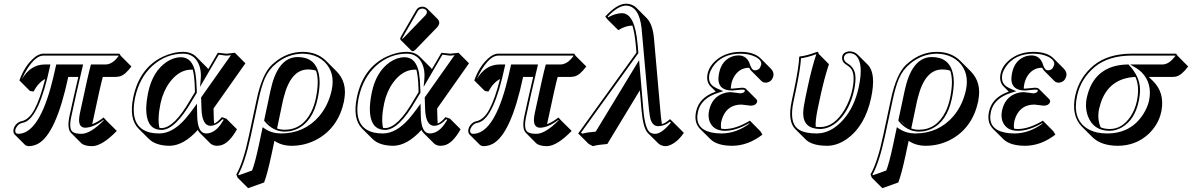

<svg xmlns="http://www.w3.org/2000/svg" viewBox="-20 -718 6413 1033"><path d="M622.1 -429.2 630.4 -417 687 -360.4Q653.3 -314.5 624.5 -307.1Q614.3 -304.7 603 -304.2H533.2Q522 -266.6 476.1 -49.8Q508.3 -62.5 537.1 -85.9L551.8 -69.8L608.4 -13.7Q529.8 67.4 476.1 68.4Q433.6 67.9 417 52.2L360.8 -4.4Q340.3 -26.9 353.5 -91.8Q372.6 -181.6 401.4 -304.2H347.2Q282.2 2.4 184.1 55.7Q159.7 68.4 133.8 68.4Q121.6 67.4 114.7 61.5L58.1 4.9Q49.8 -5.4 52.7 -22Q57.6 -45.4 79.6 -59.6Q87.9 -64.5 96.2 -65.9Q135.7 -74.2 165 -128.4Q195.8 -185.5 223.1 -293Q186.5 -273.9 160.6 -225.6L141.1 -228.5L84.5 -285.2Q109.9 -357.9 157.7 -402.3Q186.5 -429.2 213.4 -429.2ZM617.2 -418.9H213.4Q171.9 -418.9 125.5 -345.7Q108.9 -318.8 97.7 -291.5Q143.6 -370.6 220.7 -371.1H251L248.5 -358.9Q191.4 -90.8 113.3 -60.5Q106 -58.1 98.1 -56.2Q76.2 -52.2 64 -24.9Q63 -21.5 62.5 -20Q59.6 -1.5 73.2 1.5Q75.7 2 77.6 2Q183.1 2 252.4 -246.1Q267.1 -299.3 280.8 -363.3L282.7 -371.1H427.2L424.3 -358.9Q387.2 -203.6 363.3 -89.8Q349.1 -23.4 371.6 -7.8Q379.4 -2.9 390.6 -0.5Q403.3 2 419.4 2Q467.3 1 538.1 -70.3L536.1 -72.3Q482.4 -31.7 437.5 -30.8Q405.3 -32.2 405.3 -72.8Q405.8 -87.9 409.7 -107.9Q456.5 -327.1 467.3 -363.8L469.2 -371.1H546.9Q580.6 -371.1 608.9 -405.3Q613.8 -411.1 618.2 -417Z M1128.9 -134.3 1130.4 -76.7Q1130.9 -64 1131.8 -53.2Q1150.9 -60.1 1173.3 -87.9L1198.2 -79.1L1254.9 -22.5Q1212.4 53.7 1167 64Q1156.2 66.4 1145 66.4Q1125 65.4 1111.8 53.7L1055.2 -2.9Q1048.3 -10.3 1044.4 -19Q968.3 64.9 893.1 66.4Q817.9 65.9 780.8 29.3L724.1 -27.3Q672.9 -80.1 697.3 -195.8Q730.5 -351.6 854.5 -412.1Q909.7 -438.5 965.8 -439Q1008.8 -438.5 1035.2 -413.1L1091.8 -356.4Q1096.7 -351.1 1100.6 -346.2L1151.9 -434.1Q1159.2 -434.1 1175.3 -431.6Q1191.4 -429.2 1198.7 -429.2Q1206.5 -429.2 1222.7 -431.6Q1237.3 -434.1 1243.7 -434.1L1300.3 -377.4ZM1028.8 -222.2 1028.3 -243.2Q1026.4 -309.6 1017.1 -343.3Q1012.7 -343.8 1009.3 -343.3Q943.4 -343.3 892.1 -273.9Q857.9 -226.6 843.8 -162.6Q826.2 -78.6 837.9 -29.8Q844.2 -29.3 849.6 -28.8Q918 -30.8 1003.9 -181.2ZM1039.1 -219.2 1012.7 -175.8Q922.9 -20 849.6 -19Q775.4 -19 767.6 -110.4Q766.6 -121.1 766.6 -131.8Q767.1 -171.4 777.3 -221.2Q801.3 -334 876.5 -384.8Q914.1 -409.7 952.6 -410.2Q1015.6 -410.2 1031.2 -324.7Q1036.6 -293 1038.1 -243.2ZM1062 -193.8 1222.7 -421.4Q1207 -418.9 1198.7 -418.9Q1189.9 -418.9 1173.3 -421.9Q1162.6 -423.3 1157.2 -423.8L1056.2 -250.5L1060.1 -294.9Q1064.9 -355 1037.1 -394.5Q1011.7 -428.7 965.8 -429.2Q872.1 -429.2 798.8 -362.8Q730 -299.3 707 -193.8Q673.3 -30.3 790.5 -4.4Q812 0 836.4 0Q907.7 0 976.6 -78.1Q998 -103 1022 -135.7L1039.6 -160.2L1041 -91.3Q1043.9 -1 1088.4 0Q1132.8 0 1167.5 -48.8Q1175.8 -60.5 1183.6 -73.7L1176.8 -76.2Q1145 -42 1112.3 -41Q1066.9 -42.5 1064 -132.8Z M1400.9 263.7 1314.9 294.4 1258.3 237.8 1251.5 220.2Q1289.1 155.8 1319.8 9.8L1361.3 -184.1Q1390.1 -319.3 1442.9 -369.6Q1449.7 -376 1458.5 -382.8Q1525.4 -438.5 1608.4 -439Q1685.5 -438.5 1733.4 -391.6L1790 -335Q1850.1 -274.9 1831.5 -179.2Q1831.1 -176.3 1831.1 -174.3Q1801.8 -35.2 1690.9 28.8Q1625 66.4 1547.9 66.4Q1494.6 65.9 1456.5 39.6L1439.9 117.7Q1417 223.6 1400.9 263.7ZM1438 -45.4 1411.6 -71.8Q1418.5 -63.5 1424.8 -57.1Q1431.6 -50.3 1438 -45.4ZM1470.7 -26.9Q1489.7 -20 1511.2 -20Q1606.9 -20 1655.3 -117.7Q1670.9 -149.9 1679.2 -189Q1699.2 -284.7 1680.2 -337.9Q1660.6 -344.2 1636.7 -344.2Q1544.4 -344.2 1506.3 -193.4Q1503.4 -182.1 1501 -171.4ZM1689 -187Q1662.6 -62.5 1576.7 -23.4Q1545.9 -9.8 1511.2 -9.8Q1448.7 -10.7 1403.8 -65.4L1400.9 -69.3L1435.1 -230Q1470.7 -397.9 1566.9 -410.2Q1573.7 -411.1 1580.6 -411.1Q1674.8 -411.1 1694.8 -322.3Q1699.7 -300.3 1699.7 -274.4Q1699.2 -235.4 1689 -187ZM1336.4 199.2Q1352.1 159.2 1373.5 59.1L1393.1 -33.7L1405.3 -25.4Q1442.4 -0.5 1491.2 0Q1616.7 0 1696.8 -92.3Q1746.6 -150.9 1764.6 -232.9Q1784.7 -326.7 1726.1 -384.8Q1694.3 -415 1648.9 -424.8Q1629.4 -428.7 1608.4 -429.2Q1528.3 -428.2 1464.8 -375.5Q1424.8 -342.8 1404.3 -294.9Q1385.7 -251 1371.1 -182.1L1329.6 12.2Q1298.3 157.2 1262.2 220.7L1264.2 225.1Z M2251.5 -682.1Q2268.1 -681.6 2278.8 -671.4L2335.4 -614.7Q2345.2 -603.5 2342.8 -590.3Q2339.8 -579.6 2333 -572.3L2214.8 -450.2Q2207 -442.4 2201.2 -442.4Q2195.8 -442.9 2192.9 -445.8L2136.2 -502.4Q2132.8 -506.8 2133.3 -512.2Q2134.3 -516.1 2137.7 -522L2220.2 -665Q2230.5 -681.6 2251.5 -682.1ZM2332 -134.3 2333.5 -76.7Q2334 -64 2335 -53.2Q2354 -60.1 2376.5 -87.9L2401.4 -79.1L2458 -22.5Q2415.5 53.7 2370.1 64Q2359.4 66.4 2348.1 66.4Q2328.1 65.4 2314.9 53.7L2258.3 -2.9Q2251.5 -10.3 2247.6 -19Q2171.4 64.9 2096.2 66.4Q2021 65.9 1983.9 29.3L1927.2 -27.3Q1876 -80.1 1900.4 -195.8Q1933.6 -351.6 2057.6 -412.1Q2112.8 -438.5 2168.9 -439Q2211.9 -438.5 2238.3 -413.1L2294.9 -356.4Q2299.8 -351.1 2303.7 -346.2L2355 -434.1Q2362.3 -434.1 2378.4 -431.6Q2394.5 -429.2 2401.9 -429.2Q2409.7 -429.2 2425.8 -431.6Q2440.4 -434.1 2446.8 -434.1L2503.4 -377.4ZM2231.9 -222.2 2231.4 -243.2Q2229.5 -309.6 2220.2 -343.3Q2215.8 -343.8 2212.4 -343.3Q2146.5 -343.3 2095.2 -273.9Q2061 -226.6 2046.9 -162.6Q2029.3 -78.6 2041 -29.8Q2047.4 -29.3 2052.7 -28.8Q2121.1 -30.8 2207 -181.2ZM2242.2 -219.2 2215.8 -175.8Q2126 -20 2052.7 -19Q1978.5 -19 1970.7 -110.4Q1969.7 -121.1 1969.7 -131.8Q1970.2 -171.4 1980.5 -221.2Q2004.4 -334 2079.6 -384.8Q2117.2 -409.7 2155.8 -410.2Q2218.8 -410.2 2234.4 -324.7Q2239.7 -293 2241.2 -243.2ZM2265.1 -193.8 2425.8 -421.4Q2410.2 -418.9 2401.9 -418.9Q2393.1 -418.9 2376.5 -421.9Q2365.7 -423.3 2360.4 -423.8L2259.3 -250.5L2263.2 -294.9Q2268.1 -355 2240.2 -394.5Q2214.8 -428.7 2168.9 -429.2Q2075.2 -429.2 2002 -362.8Q1933.1 -299.3 1910.2 -193.8Q1876.5 -30.3 1993.7 -4.4Q2015.1 0 2039.6 0Q2110.8 0 2179.7 -78.1Q2201.2 -103 2225.1 -135.7L2242.7 -160.2L2244.1 -91.3Q2247.1 -1 2291.5 0Q2335.9 0 2370.6 -48.8Q2378.9 -60.5 2386.7 -73.7L2379.9 -76.2Q2348.1 -42 2315.4 -41Q2270 -42.5 2267.1 -132.8ZM2252 -671.9Q2236.3 -670.9 2229 -660.2L2146.5 -517.1Q2144.5 -512.7 2143.1 -509.8V-509.3L2144.5 -508.8Q2147.9 -510.7 2151.4 -514.2L2269.5 -636.2Q2274.4 -641.6 2276.4 -648.9Q2279.3 -663.6 2262.7 -669.9Q2257.3 -671.9 2252 -671.9Z M3069.3 -429.2 3077.6 -417 3134.3 -360.4Q3100.6 -314.5 3071.8 -307.1Q3061.5 -304.7 3050.3 -304.2H2980.5Q2969.2 -266.6 2923.3 -49.8Q2955.6 -62.5 2984.4 -85.9L2999 -69.8L3055.7 -13.7Q2977.1 67.4 2923.3 68.4Q2880.9 67.9 2864.3 52.2L2808.1 -4.4Q2787.6 -26.9 2800.8 -91.8Q2819.8 -181.6 2848.6 -304.2H2794.4Q2729.5 2.4 2631.3 55.7Q2606.9 68.4 2581.1 68.4Q2568.8 67.4 2562 61.5L2505.4 4.9Q2497.1 -5.4 2500 -22Q2504.9 -45.4 2526.9 -59.6Q2535.2 -64.5 2543.5 -65.9Q2583 -74.2 2612.3 -128.4Q2643.1 -185.5 2670.4 -293Q2633.8 -273.9 2607.9 -225.6L2588.4 -228.5L2531.7 -285.2Q2557.1 -357.9 2605 -402.3Q2633.8 -429.2 2660.6 -429.2ZM3064.5 -418.9H2660.6Q2619.1 -418.9 2572.8 -345.7Q2556.2 -318.8 2544.9 -291.5Q2590.8 -370.6 2668 -371.1H2698.2L2695.8 -358.9Q2638.7 -90.8 2560.5 -60.5Q2553.2 -58.1 2545.4 -56.2Q2523.4 -52.2 2511.2 -24.9Q2510.3 -21.5 2509.8 -20Q2506.8 -1.5 2520.5 1.5Q2522.9 2 2524.9 2Q2630.4 2 2699.7 -246.1Q2714.4 -299.3 2728 -363.3L2730 -371.1H2874.5L2871.6 -358.9Q2834.5 -203.6 2810.5 -89.8Q2796.4 -23.4 2818.8 -7.8Q2826.7 -2.9 2837.9 -0.5Q2850.6 2 2866.7 2Q2914.6 1 2985.4 -70.3L2983.4 -72.3Q2929.7 -31.7 2884.8 -30.8Q2852.5 -32.2 2852.5 -72.8Q2853 -87.9 2856.9 -107.9Q2903.8 -327.1 2914.6 -363.8L2916.5 -371.1H2994.1Q3027.8 -371.1 3056.2 -405.3Q3061 -411.1 3065.4 -417Z M3602.5 -60.1 3659.2 -3.4Q3625.5 46.9 3582 64Q3569.8 68.4 3561 68.4Q3536.6 67.4 3522 53.7L3465.3 -2.4Q3439.9 -28.8 3431.6 -126L3422.4 -231.9L3247.6 56.6Q3193.8 61 3169.9 68.4L3147.5 56.6L3090.8 0L3404.3 -435.1L3400.4 -478Q3394.5 -542.5 3382.3 -580.6Q3344.7 -579.6 3306.6 -555.7L3250 -611.8L3236.3 -628.9Q3298.8 -697.3 3348.1 -698.2Q3382.3 -697.3 3403.8 -676.3L3460.4 -619.6Q3491.7 -586.9 3498.5 -512.2L3529.8 -157.2Q3536.1 -79.1 3541 -50.3Q3562 -55.2 3584.5 -77.1ZM3589.4 -58.6 3584.5 -63.5Q3556.2 -39.6 3521.5 -39.1Q3490.7 -39.1 3479.5 -78.6Q3472.2 -106.9 3463.4 -213.4L3431.6 -567.9Q3418 -685.5 3348.1 -688Q3304.2 -687 3249.5 -628.4L3252.4 -625Q3291 -646.5 3326.2 -647Q3395.5 -647 3410.2 -481.4Q3410.2 -479.5 3410.6 -479L3414.6 -432.1L3105.5 -3.4L3114.3 1Q3139.6 -6.3 3185.1 -9.8L3418.5 -394.5L3441.4 -127Q3450.2 -24.9 3477.5 -5.4Q3488.8 2 3504.4 2Q3533.7 2 3573.7 -40Q3582.5 -49.3 3589.4 -58.6Z M3911.6 -241.2Q3916 -241.2 3919.9 -241.2Q3920.4 -241.2 3931.2 -242.2Q3967.8 -246.1 3972.2 -246.1Q3987.8 -245.6 3993.7 -239.7L4050.3 -183.1Q4054.7 -177.2 4053.7 -170.4Q4047.4 -149.9 4019 -149.4Q4015.1 -149.4 3995.6 -152.3Q3974.6 -155.3 3969.2 -155.3Q3898.9 -155.3 3870.6 -93.3Q3864.3 -79.1 3860.8 -64.5Q3856.9 -43.5 3859.9 -25.9Q3870.6 -23.9 3880.9 -23.9Q3940.4 -24.4 4014.6 -68.8L4070.8 -12.2L4082 6.3Q4004.9 65.9 3919.4 66.4Q3838.4 65.9 3802.7 31.2L3746.1 -24.9Q3712.4 -59.6 3725.1 -118.2Q3740.7 -192.4 3828.6 -224.1Q3830.1 -224.6 3831.1 -225.1L3802.2 -253.9Q3778.3 -279.3 3787.1 -321.8Q3797.4 -369.1 3846.2 -404.3Q3896 -439 3964.8 -439Q4036.6 -438.5 4070.8 -405.3L4127.4 -348.6Q4145 -330.1 4141.1 -310.5Q4133.8 -277.3 4102.5 -273.4Q4100.1 -273.4 4098.6 -273.4Q4085 -273.9 4077.1 -281.7L4020.5 -338.4Q4015.1 -344.7 4010.7 -353.5H4010.3Q3961.4 -353.5 3932.6 -310.5Q3920.4 -291.5 3915 -267.6Q3912.1 -252.4 3911.6 -241.2ZM3794.9 -123Q3810.1 -193.8 3871.1 -215.3Q3891.1 -222.2 3913.1 -222.2Q3919.4 -222.2 3944.3 -218.3Q3959.5 -216.3 3962.4 -215.8Q3983.9 -216.8 3987.3 -229Q3988.3 -233.4 3984.4 -234.4Q3982.4 -234.9 3981 -235.4Q3976.6 -235.8 3972.2 -235.8Q3970.2 -235.8 3943.4 -233.4Q3921.9 -231.4 3919.9 -231Q3845.7 -231 3845.2 -293Q3845.2 -294.4 3845.2 -294.9Q3845.7 -309.6 3849.1 -326.2Q3863.8 -396 3923.8 -415.5Q3939 -419.9 3952.6 -419.9Q4000 -419.9 4015.6 -369.6Q4016.1 -367.7 4016.6 -366.2Q4025.4 -343.3 4035.6 -340.8Q4039.1 -340.3 4042 -339.8Q4066.4 -339.8 4073.7 -365.2Q4074.2 -367.7 4075.2 -369.1Q4080.6 -393.6 4043.5 -412.6Q4027.3 -420.4 4007.8 -424.8Q3987.3 -428.7 3964.8 -429.2Q3861.8 -429.2 3814 -356.9Q3801.3 -337.4 3796.9 -319.8Q3787.1 -272.9 3820.8 -251.5Q3831.5 -244.6 3846.2 -238.3L3871.6 -227.5L3845.2 -219.2Q3750.5 -189.5 3734.9 -115.7Q3715.8 -25.4 3807.6 -5.4Q3809.1 -4.9 3809.6 -4.9Q3833.5 0 3862.8 0Q3940.4 -0.5 4012.2 -52.7L4010.7 -55.2Q3939 -14.2 3880.9 -14.2Q3818.4 -14.2 3798.3 -63.5Q3792 -80.1 3792 -98.1Q3792.5 -110.8 3794.9 -123Z M4392.6 -194.3 4379.4 -132.3Q4365.7 -65.9 4368.7 -35.6Q4379.9 -34.2 4391.6 -34.2Q4468.8 -34.2 4524.9 -129.9Q4553.7 -179.7 4565.9 -236.8Q4584 -323.7 4554.2 -354Q4546.9 -360.8 4535.6 -368.2Q4525.9 -374.5 4521 -379.4Q4507.8 -394 4511.2 -414.1Q4515.6 -435.5 4542.5 -440.9Q4546.9 -441.9 4551.3 -441.9Q4576.7 -440.9 4593.3 -425.3L4649.9 -368.7Q4694.3 -322.3 4667 -192.4Q4634.3 -39.1 4534.7 30.8Q4482.9 66.4 4429.7 66.4Q4348.6 65.9 4314.5 32.2L4257.8 -24.4Q4216.8 -66.9 4239.3 -172.9L4252.4 -234.9Q4278.3 -357.9 4279.8 -411.1L4282.2 -414.1Q4316.4 -417 4376.5 -439Q4380.4 -438.5 4382.3 -437Q4384.3 -433.6 4383.8 -429.2L4439.9 -372.6Q4414.1 -295.4 4392.6 -194.3ZM4326.2 -252.9Q4347.7 -354 4372.1 -426.8Q4322.3 -408.2 4289.6 -404.8Q4286.6 -349.6 4262.2 -232.9L4249 -170.9Q4226.1 -61.5 4271.5 -25.4Q4290.5 -10.7 4319.8 -4.9Q4343.8 0 4373.5 0Q4451.2 0 4517.1 -74.2Q4577.6 -143.1 4600.6 -251Q4627.9 -380.4 4583.5 -420.4Q4573.7 -428.7 4562.5 -430.7Q4556.6 -431.6 4551.3 -432.1Q4530.8 -432.1 4522.5 -416Q4521.5 -413.6 4521 -412.1Q4516.6 -392.6 4536.6 -378.9Q4539.1 -377.4 4541 -376.5Q4578.1 -353.5 4582 -311Q4585 -279.8 4575.7 -234.9Q4552.7 -127.4 4488.8 -66.4Q4443.4 -24.4 4391.6 -23.9Q4301.8 -25.4 4301.3 -107.9Q4301.8 -137.7 4313 -190.9Z M4813 263.7 4727.1 294.4 4670.4 237.8 4663.6 220.2Q4701.2 155.8 4731.9 9.8L4773.4 -184.1Q4802.2 -319.3 4855 -369.6Q4861.8 -376 4870.6 -382.8Q4937.5 -438.5 5020.5 -439Q5097.7 -438.5 5145.5 -391.6L5202.1 -335Q5262.2 -274.9 5243.7 -179.2Q5243.2 -176.3 5243.2 -174.3Q5213.9 -35.2 5103 28.8Q5037.1 66.4 4960 66.4Q4906.7 65.9 4868.7 39.6L4852.1 117.7Q4829.1 223.6 4813 263.7ZM4850.1 -45.4 4823.7 -71.8Q4830.6 -63.5 4836.9 -57.1Q4843.8 -50.3 4850.1 -45.4ZM4882.8 -26.9Q4901.9 -20 4923.3 -20Q5019 -20 5067.4 -117.7Q5083 -149.9 5091.3 -189Q5111.3 -284.7 5092.3 -337.9Q5072.8 -344.2 5048.8 -344.2Q4956.5 -344.2 4918.5 -193.4Q4915.5 -182.1 4913.1 -171.4ZM5101.1 -187Q5074.7 -62.5 4988.8 -23.4Q4958 -9.8 4923.3 -9.8Q4860.8 -10.7 4815.9 -65.4L4813 -69.3L4847.2 -230Q4882.8 -397.9 4979 -410.2Q4985.8 -411.1 4992.7 -411.1Q5086.9 -411.1 5106.9 -322.3Q5111.8 -300.3 5111.8 -274.4Q5111.3 -235.4 5101.1 -187ZM4748.5 199.2Q4764.2 159.2 4785.6 59.1L4805.2 -33.7L4817.4 -25.4Q4854.5 -0.5 4903.3 0Q5028.8 0 5108.9 -92.3Q5158.7 -150.9 5176.8 -232.9Q5196.8 -326.7 5138.2 -384.8Q5106.4 -415 5061 -424.8Q5041.5 -428.7 5020.5 -429.2Q4940.4 -428.2 4877 -375.5Q4836.9 -342.8 4816.4 -294.9Q4797.9 -251 4783.2 -182.1L4741.7 12.2Q4710.4 157.2 4674.3 220.7L4676.3 225.1Z M5487.8 -241.2Q5492.2 -241.2 5496.1 -241.2Q5496.6 -241.2 5507.3 -242.2Q5543.9 -246.1 5548.3 -246.1Q5564 -245.6 5569.8 -239.7L5626.5 -183.1Q5630.9 -177.2 5629.9 -170.4Q5623.5 -149.9 5595.2 -149.4Q5591.3 -149.4 5571.8 -152.3Q5550.8 -155.3 5545.4 -155.3Q5475.1 -155.3 5446.8 -93.3Q5440.4 -79.1 5437 -64.5Q5433.1 -43.5 5436 -25.9Q5446.8 -23.9 5457 -23.9Q5516.6 -24.4 5590.8 -68.8L5647 -12.2L5658.2 6.3Q5581.1 65.9 5495.6 66.4Q5414.6 65.9 5378.9 31.2L5322.3 -24.9Q5288.6 -59.6 5301.3 -118.2Q5316.9 -192.4 5404.8 -224.1Q5406.2 -224.6 5407.2 -225.1L5378.4 -253.9Q5354.5 -279.3 5363.3 -321.8Q5373.5 -369.1 5422.4 -404.3Q5472.2 -439 5541 -439Q5612.8 -438.5 5647 -405.3L5703.6 -348.6Q5721.2 -330.1 5717.3 -310.5Q5710 -277.3 5678.7 -273.4Q5676.3 -273.4 5674.8 -273.4Q5661.1 -273.9 5653.3 -281.7L5596.7 -338.4Q5591.3 -344.7 5586.9 -353.5H5586.4Q5537.6 -353.5 5508.8 -310.5Q5496.6 -291.5 5491.2 -267.6Q5488.3 -252.4 5487.8 -241.2ZM5371.1 -123Q5386.2 -193.8 5447.3 -215.3Q5467.3 -222.2 5489.3 -222.2Q5495.6 -222.2 5520.5 -218.3Q5535.6 -216.3 5538.6 -215.8Q5560.1 -216.8 5563.5 -229Q5564.5 -233.4 5560.5 -234.4Q5558.6 -234.9 5557.1 -235.4Q5552.7 -235.8 5548.3 -235.8Q5546.4 -235.8 5519.5 -233.4Q5498 -231.4 5496.1 -231Q5421.9 -231 5421.4 -293Q5421.4 -294.4 5421.4 -294.9Q5421.9 -309.6 5425.3 -326.2Q5439.9 -396 5500 -415.5Q5515.1 -419.9 5528.8 -419.9Q5576.2 -419.9 5591.8 -369.6Q5592.3 -367.7 5592.8 -366.2Q5601.6 -343.3 5611.8 -340.8Q5615.2 -340.3 5618.2 -339.8Q5642.6 -339.8 5649.9 -365.2Q5650.4 -367.7 5651.4 -369.1Q5656.7 -393.6 5619.6 -412.6Q5603.5 -420.4 5584 -424.8Q5563.5 -428.7 5541 -429.2Q5438 -429.2 5390.1 -356.9Q5377.4 -337.4 5373 -319.8Q5363.3 -272.9 5397 -251.5Q5407.7 -244.6 5422.4 -238.3L5447.8 -227.5L5421.4 -219.2Q5326.7 -189.5 5311 -115.7Q5292 -25.4 5383.8 -5.4Q5385.3 -4.9 5385.7 -4.9Q5409.7 0 5439 0Q5516.6 -0.5 5588.4 -52.7L5586.9 -55.2Q5515.1 -14.2 5457 -14.2Q5394.5 -14.2 5374.5 -63.5Q5368.2 -80.1 5368.2 -98.1Q5368.7 -110.8 5371.1 -123Z M5950.7 -23.9Q6017.6 -23.9 6063 -91.8Q6086.9 -128.4 6096.7 -174.8Q6112.8 -252.9 6088.4 -304.2Q5944.8 -296.9 5901.4 -161.6Q5896.5 -146.5 5893.1 -131.3Q5882.3 -78.1 5901.9 -32.7Q5924.3 -23.9 5950.7 -23.9ZM6160.6 -304.2 6184.6 -280.8Q6245.6 -219.7 6229.5 -124.5Q6228.5 -119.6 6227.5 -115.2Q6212.9 -46.9 6157.2 4.9Q6090.3 65.9 5993.2 66.4Q5904.3 65.9 5856.9 19.5L5800.3 -37.1Q5742.2 -96.7 5765.1 -204.1Q5786.6 -301.3 5864.3 -366.2Q5941.4 -428.7 6066.9 -429.2H6307.6L6316.4 -417L6372.6 -360.4Q6338.4 -314.5 6309.6 -306.6Q6300.3 -304.2 6290 -304.2ZM5950.7 -14.2Q5862.8 -14.2 5833 -93.3Q5822.8 -121.6 5822.8 -152.3Q5822.8 -172.4 5826.7 -189.9Q5854.5 -321.8 5964.8 -358.4Q6002.9 -370.6 6047.4 -371.1H6051.8L6054.7 -367.7Q6111.3 -306.6 6113.3 -240.7Q6114.3 -210 6106.4 -172.9Q6085.4 -74.2 6016.6 -33.2Q5984.4 -14.6 5950.7 -14.2ZM6233.4 -371.1Q6266.1 -371.1 6294.9 -406.2Q6299.3 -411.6 6303.7 -417L6302.7 -418.9H6066.9Q5944.3 -418.5 5870.6 -358.4Q5794.9 -294.9 5774.9 -202.1Q5748.5 -79.1 5828.1 -27.3Q5852.5 -12.2 5884.3 -4.9Q5909.2 0 5936.5 0Q6065.9 0 6132.3 -106Q6153.8 -141.1 6161.6 -174.3Q6181.6 -268.1 6122.6 -328.6Q6108.4 -342.8 6092.3 -352.5L6060.1 -371.1Z"/></svg>

Font: Linux Biolinum Shadow O
Style: Italic
Weight: 400
Italic angle: -12°
Designer: Philipp H. Poll
Foundry: Philipp H. Poll
Version: Version 0.6.2